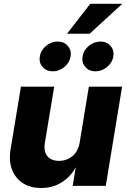

<svg xmlns="http://www.w3.org/2000/svg" viewBox="-20 -966 658 998"><path d="M394.5 -227.1 441.9 -515.6H614.7L529.8 0H357.9L373.5 -94.7H372.6Q346.2 -46.4 299.8 -17.6Q253.4 11.2 194.3 11.2Q137.7 11.2 98.6 -14.2Q59.6 -39.6 42.2 -85.2Q24.9 -130.9 35.2 -191.4L88.9 -515.6H261.7L213.4 -224.6Q206.1 -179.7 225.8 -154.8Q245.6 -129.9 287.1 -129.9Q326.7 -129.9 356.7 -154.8Q386.7 -179.7 394.5 -227.1ZM476.1 -595.2Q443.4 -595.2 423.6 -617.9Q403.8 -640.6 409.2 -672.9Q414.1 -704.6 441.4 -727.3Q468.8 -750 502 -750Q535.2 -750 554.7 -727.3Q574.2 -704.6 569.3 -672.9Q564 -640.6 536.6 -617.9Q509.3 -595.2 476.1 -595.2ZM254.4 -595.2Q221.2 -595.2 201.4 -617.9Q181.6 -640.6 187 -672.9Q191.9 -704.6 219.2 -727.3Q246.6 -750 279.8 -750Q313 -750 332.5 -727.3Q352.1 -704.6 347.2 -672.9Q341.8 -640.6 314.5 -617.9Q287.1 -595.2 254.4 -595.2ZM328.1 -790.5 449.2 -946.3H615.7L445.8 -790.5Z"/></svg>

Font: Inter Display Extra Bold
Style: Italic
Weight: 800
Italic angle: -9.39999°
Designer: Rasmus Andersson
Foundry: rsms
Version: Version 4.000;git-4fc901f